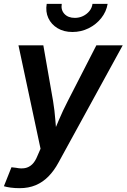

<svg xmlns="http://www.w3.org/2000/svg" viewBox="-35 -776 661 1003"><path d="M-14.6 196.8 24.9 97.7 49.3 100.6Q75.2 106 95.9 102.1Q116.7 98.1 132.8 82.8Q148.9 67.4 160.2 39.1L176.8 1L61.5 -539.1H191.4L242.2 -248.5Q250.5 -198.2 254.2 -147.9Q257.8 -97.7 262.7 -45.9H229Q251 -97.7 272.2 -148.2Q293.5 -198.7 319.3 -248.5L468.3 -539.1H606L270.5 73.2Q247.6 115.7 218 145.8Q188.5 175.8 151.4 191.4Q114.3 207 67.4 207Q43 207 21 204.1Q-1 201.2 -14.6 196.8ZM343.3 -608.9Q298.3 -608.9 265.6 -628.7Q232.9 -648.4 217.5 -681.6Q202.1 -714.8 209 -755.9H287.6Q282.2 -724.1 301.5 -703.4Q320.8 -682.6 356 -682.6Q378.9 -682.6 398.7 -692.1Q418.5 -701.7 431.9 -718Q445.3 -734.4 448.2 -755.9H527.3Q520.5 -714.8 493.9 -681.4Q467.3 -647.9 428 -628.4Q388.7 -608.9 343.3 -608.9Z"/></svg>

Font: Inter 18pt SemiBold
Style: Italic
Weight: 600
Italic angle: -9.3988°
Designer: Rasmus Andersson
Foundry: rsms
Version: Version 4.001;git-66647c0bb